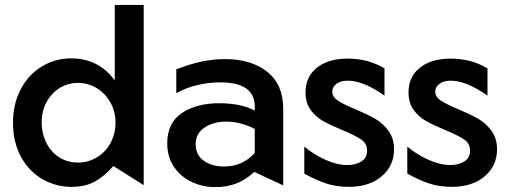

<svg xmlns="http://www.w3.org/2000/svg" viewBox="-20 -752 2078 783"><path d="M566 -732H448V-424Q382 -514 270 -514Q206 -514 151.5 -481.5Q97 -449 65 -389Q33 -329 33 -251Q33 -173 65 -113.5Q97 -54 152 -22Q207 10 272 10Q328 10 367.5 -12Q407 -34 442 -75L566 3ZM150 -252Q150 -299 170 -336Q190 -373 224 -393.5Q258 -414 298 -414Q339 -414 374 -393Q409 -372 430 -334.5Q451 -297 451 -252Q451 -206 430.5 -168.5Q410 -131 374.5 -110Q339 -89 298 -89Q254 -89 220 -111.5Q186 -134 168 -171.5Q150 -209 150 -252Z M893 -73Q844 -73 811 -96.5Q778 -120 778 -164Q778 -208 814.5 -232Q851 -256 901 -256Q963 -256 1019 -226V-128Q969 -73 893 -73ZM897 -511Q803 -511 699 -469V-372Q779 -416 879 -416Q1019 -416 1019 -317V-301Q963 -331 873 -331Q783 -331 722.5 -291.5Q662 -252 662 -167Q662 -112 689.5 -71.5Q717 -31 762 -10Q807 11 857 11Q907 11 945.5 -4.5Q984 -20 1017 -51L1135 4V-309Q1135 -407 1070 -459Q1005 -511 897 -511Z M1397 -79Q1355 -79 1308 -100Q1261 -121 1221 -154V-44Q1268 -18 1309.5 -4Q1351 10 1403 10Q1486 10 1536.5 -33Q1587 -76 1587 -143Q1587 -188 1564 -219Q1541 -250 1509.5 -268Q1478 -286 1428 -307Q1380 -327 1357.5 -342Q1335 -357 1335 -379Q1335 -397 1352 -410Q1369 -423 1398 -423Q1462 -423 1548 -362V-473Q1482 -513 1398 -513Q1319 -513 1272.5 -476Q1226 -439 1226 -375Q1226 -332 1247 -303.5Q1268 -275 1297.5 -258.5Q1327 -242 1375 -222Q1428 -200 1452.5 -183.5Q1477 -167 1477 -138Q1477 -108 1453.5 -93.5Q1430 -79 1397 -79Z M1817 -79Q1775 -79 1728 -100Q1681 -121 1641 -154V-44Q1688 -18 1729.5 -4Q1771 10 1823 10Q1906 10 1956.5 -33Q2007 -76 2007 -143Q2007 -188 1984 -219Q1961 -250 1929.5 -268Q1898 -286 1848 -307Q1800 -327 1777.5 -342Q1755 -357 1755 -379Q1755 -397 1772 -410Q1789 -423 1818 -423Q1882 -423 1968 -362V-473Q1902 -513 1818 -513Q1739 -513 1692.5 -476Q1646 -439 1646 -375Q1646 -332 1667 -303.5Q1688 -275 1717.5 -258.5Q1747 -242 1795 -222Q1848 -200 1872.5 -183.5Q1897 -167 1897 -138Q1897 -108 1873.5 -93.5Q1850 -79 1817 -79Z"/></svg>

Font: Geom Medium
Style: Bold
Weight: 500
Version: Version 1.102